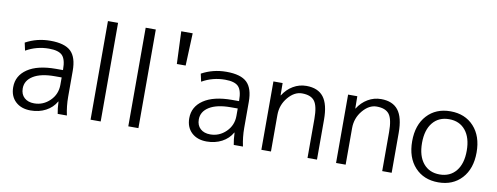

<svg xmlns="http://www.w3.org/2000/svg" viewBox="-64 -1099 3720 1438"><g transform="rotate(10 1796.5 -380.0)"><path d="M265 -530Q374 -530 421 -485Q468 -440 468 -337V-140Q468 -69 483 0H413Q405 -39 403 -92H401Q374 -44 323 -17Q272 10 208 10Q136 10 93 -30.5Q50 -71 50 -140Q50 -227 126 -278.5Q202 -330 342 -330H395V-335Q395 -411 366.5 -440.5Q338 -470 265 -470Q171 -470 90 -424L77 -483Q163 -530 265 -530ZM122 -143Q122 -98 150 -72.5Q178 -47 225 -47Q294 -47 344.5 -96.5Q395 -146 395 -218V-274H342Q237 -274 179.5 -238.5Q122 -203 122 -143Z M663 0V-750H740V0Z M950 0V-750H1027V0Z M1217 -770H1304L1294 -523H1227Z M1604 -530Q1713 -530 1760 -485Q1807 -440 1807 -337V-140Q1807 -69 1822 0H1752Q1744 -39 1742 -92H1740Q1713 -44 1662 -17Q1611 10 1547 10Q1475 10 1432 -30.5Q1389 -71 1389 -140Q1389 -227 1465 -278.5Q1541 -330 1681 -330H1734V-335Q1734 -411 1705.5 -440.5Q1677 -470 1604 -470Q1510 -470 1429 -424L1416 -483Q1502 -530 1604 -530ZM1461 -143Q1461 -98 1489 -72.5Q1517 -47 1564 -47Q1633 -47 1683.5 -96.5Q1734 -146 1734 -218V-274H1681Q1576 -274 1518.5 -238.5Q1461 -203 1461 -143Z M1962 -520H2032L2033 -427H2035Q2065 -475 2111.5 -502.5Q2158 -530 2212 -530Q2300 -530 2342.5 -475.5Q2385 -421 2385 -303V0H2313V-297Q2313 -394 2285 -431.5Q2257 -469 2189 -469Q2131 -469 2083 -411.5Q2035 -354 2035 -278V0H1962Z M2530 -520H2600L2601 -427H2603Q2633 -475 2679.5 -502.5Q2726 -530 2780 -530Q2868 -530 2910.5 -475.5Q2953 -421 2953 -303V0H2881V-297Q2881 -394 2853 -431.5Q2825 -469 2757 -469Q2699 -469 2651 -411.5Q2603 -354 2603 -278V0H2530Z M3432.5 -414.5Q3387 -470 3308 -470Q3229 -470 3183.5 -414.5Q3138 -359 3138 -260Q3138 -161 3183.5 -105.5Q3229 -50 3308 -50Q3387 -50 3432.5 -105.5Q3478 -161 3478 -260Q3478 -359 3432.5 -414.5ZM3486 -63Q3419 10 3308 10Q3197 10 3130 -63Q3063 -136 3063 -260Q3063 -384 3130 -457Q3197 -530 3308 -530Q3419 -530 3486 -457Q3553 -384 3553 -260Q3553 -136 3486 -63Z"/></g></svg>

Font: Mplus 1p
Style: Regular
Weight: 400
Version: Version 1.061